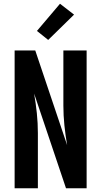

<svg xmlns="http://www.w3.org/2000/svg" viewBox="-20 -1004 540 1024"><path d="M58 0V-735H168L338 -230Q329 -282 323.5 -335Q318 -388 318 -441V-735H442V0H332L162 -505Q171 -453 176.5 -400Q182 -347 182 -294V0ZM237 -791 177 -839 300 -984 375 -926Z"/></svg>

Font: Iosevka Curly Extrabold
Style: Regular
Weight: 800
Monospace: yes
Designer: Belleve Invis
Foundry: Belleve Invis
Version: Version 22.1.2; ttfautohint (v1.8.4)